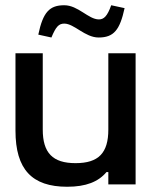

<svg xmlns="http://www.w3.org/2000/svg" viewBox="-20 -703 595 732"><path d="M497 0V-500H393V-209C393 -120 356 -81 268 -81C181 -81 143 -120 143 -209V-500H39V-205C39 -57 102 9 236 9C308 9 355 -10 386 -47H393V0ZM126 -571 176 -560C193 -601 204 -613 225 -613C263 -613 304 -560 356 -560C414 -560 437 -589 455 -672L404 -683C389 -641 376 -629 357 -629C317 -629 278 -683 225 -683C169 -683 144 -657 126 -571Z"/></svg>

Font: LT Wave Alt Medium
Style: Regular
Weight: 500
Designer: Daniel Lyons
Version: Version 2.5 (Glyphs App)